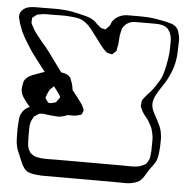

<svg xmlns="http://www.w3.org/2000/svg" viewBox="-67 -645 746 761"><g transform="rotate(5 305.5 -264.0)"><path d="M621 -481Q621 -446 614 -417Q610 -401 603.5 -385Q597 -369 589 -354Q580 -338 569.5 -323Q559 -308 550 -291Q546 -284 543 -275Q540 -266 539 -258Q538 -241 545 -226Q552 -211 560 -197Q568 -183 574.5 -168Q581 -153 583 -136Q585 -124 584.5 -111Q584 -98 584 -86Q583 -72 581.5 -58Q580 -44 575 -31Q570 -20 562 -10Q554 0 547 11Q540 23 532 35.5Q524 48 513 56Q509 58 503.5 60.5Q498 63 493 64Q476 69 456.5 68.5Q437 68 419 68H283Q272 68 250.5 68Q229 68 204.5 68Q180 68 158.5 68Q137 68 126 68Q113 67 101.5 66Q90 65 78 61Q76 60 73 59Q70 58 68 57Q64 54 59.5 49.5Q55 45 53 41Q47 33 43.5 23.5Q40 14 36 6Q32 -5 26.5 -16.5Q21 -28 19 -40Q16 -52 15.5 -65Q15 -78 15 -90Q15 -100 15 -109Q15 -118 16 -128Q17 -138 17.5 -148Q18 -158 22 -167Q32 -188 51 -197Q59 -201 67.5 -202Q76 -203 84 -203Q101 -205 118 -204.5Q135 -204 151 -205Q156 -206 160.5 -208Q165 -210 169 -212Q171 -213 172 -213Q173 -213 174 -214Q176 -216 175.5 -217.5Q175 -219 176 -220Q177 -223 178 -226.5Q179 -230 179 -233Q179 -235 178 -237.5Q177 -240 176 -241Q171 -252 166 -260Q146 -288 126 -312L63 -394Q45 -417 28.5 -443.5Q12 -470 1 -492Q-3 -504 -8 -515.5Q-13 -527 -15 -539Q-16 -542 -17 -545.5Q-18 -549 -18 -552Q-18 -574 2 -586Q10 -591 21 -593Q34 -595 47.5 -595Q61 -595 74 -595Q95 -595 115.5 -595.5Q136 -596 157 -594Q174 -593 190 -590Q206 -587 222 -583Q236 -580 250 -576Q264 -572 277 -564Q283 -560 289 -553.5Q295 -547 302 -542Q304 -541 306 -538.5Q308 -536 310 -535Q312 -534 318 -534Q320 -533 323.5 -532Q327 -531 328 -532Q330 -533 331.5 -535Q333 -537 334 -538Q336 -540 338.5 -542Q341 -544 342 -546Q346 -551 347.5 -556.5Q349 -562 352 -566Q364 -583 386 -591Q398 -595 412 -595Q426 -595 439 -595Q453 -595 466 -595Q479 -595 492 -594Q508 -593 523 -590.5Q538 -588 553 -585Q570 -582 587 -576.5Q604 -571 613 -555Q615 -552 615.5 -548.5Q616 -545 617 -542Q622 -529 622 -513.5Q622 -498 621 -481ZM581 -545Q578 -548 575.5 -552.5Q573 -557 569 -559Q566 -562 560.5 -564.5Q555 -567 550 -568Q540 -571 527 -571Q514 -571 503 -571H453Q446 -571 438 -570.5Q430 -570 424 -568Q402 -560 392 -539Q391 -536 390.5 -532.5Q390 -529 389 -525Q385 -510 385 -494.5Q385 -479 381 -464Q380 -461 380 -457Q380 -453 378 -450Q376 -446 369 -442Q368 -441 366.5 -438.5Q365 -436 363 -436Q362 -435 359 -436Q356 -437 355 -437Q352 -438 349 -438Q346 -438 344 -439Q343 -440 341 -441.5Q339 -443 337 -444Q325 -455 315.5 -468Q306 -481 296 -494Q284 -510 270.5 -527.5Q257 -545 240 -556Q228 -564 214 -566.5Q200 -569 186 -570Q168 -572 149.5 -571.5Q131 -571 112 -571Q100 -571 88 -571Q76 -571 64 -568Q61 -567 57.5 -567Q54 -567 51 -565Q49 -564 45 -560Q43 -559 39.5 -556Q36 -553 34 -551V-543Q34 -540 33.5 -536.5Q33 -533 34 -530Q36 -525 39 -520Q47 -503 59.5 -487.5Q72 -472 84 -457Q95 -446 113.5 -421Q132 -396 152.5 -367.5Q173 -339 191.5 -314Q210 -289 221 -278Q230 -267 239 -255Q248 -243 257 -231Q260 -227 262 -223Q264 -219 266 -214Q267 -213 268 -210.5Q269 -208 269 -206Q270 -203 268 -199Q266 -195 265 -192Q264 -191 264 -189.5Q264 -188 263 -187Q262 -186 260.5 -186Q259 -186 257 -185L246 -182Q239 -180 231 -180Q223 -180 216 -180H166Q151 -180 136 -180Q121 -180 107 -177Q104 -176 100 -176Q96 -176 93 -174Q91 -173 88.5 -171.5Q86 -170 84 -168Q82 -167 79.5 -165.5Q77 -164 75 -162Q74 -160 72.5 -156.5Q71 -153 69 -151Q61 -135 61 -115Q61 -95 61 -77Q61 -64 62 -51.5Q63 -39 69 -27Q71 -25 72 -22.5Q73 -20 74 -18Q77 -15 81 -13Q83 -12 86 -9.5Q89 -7 92 -6Q94 -5 97.5 -4.5Q101 -4 103 -3Q121 1 139.5 0.5Q158 0 176 0H437Q454 0 472 0.5Q490 1 506 -2Q513 -4 518 -6Q523 -8 529 -11Q531 -13 533 -14Q535 -15 536 -16Q538 -18 539.5 -21Q541 -24 542 -26Q543 -28 544.5 -30.5Q546 -33 547 -36Q549 -43 549.5 -52Q550 -61 551 -68Q551 -86 551.5 -105.5Q552 -125 547 -143Q545 -154 540 -164Q535 -174 529 -184Q522 -195 513 -205.5Q504 -216 499 -229Q498 -231 496 -234.5Q494 -238 494 -241Q493 -245 495 -249Q495 -252 495 -256Q495 -260 496 -263Q497 -265 499 -267.5Q501 -270 502 -272Q506 -277 510 -282Q514 -287 518 -291Q529 -302 538.5 -315Q548 -328 555 -341Q567 -356 574 -382Q581 -408 585 -434Q589 -460 589 -475Q589 -487 589.5 -500Q590 -513 588 -525Q587 -530 585 -534.5Q583 -539 581 -545ZM222 -232Q223 -224 222 -213Q221 -202 215 -192Q212 -188 208.5 -183.5Q205 -179 201 -177Q199 -176 196 -175.5Q193 -175 190 -174Q178 -170 165.5 -171Q153 -172 140 -173Q124 -175 105 -177.5Q86 -180 71 -188Q61 -193 53 -202Q45 -211 38 -220Q32 -228 26.5 -237Q21 -246 19 -256Q17 -264 18 -273Q19 -282 21 -289Q21 -293 23 -299Q30 -312 42 -319Q54 -326 67 -330Q80 -335 93 -339.5Q106 -344 119 -346Q127 -348 136 -348Q145 -348 153 -348Q161 -347 170.5 -346Q180 -345 187 -342Q191 -341 196.5 -337Q202 -333 204 -330Q206 -328 207 -324.5Q208 -321 209 -319Q214 -308 216.5 -295.5Q219 -283 220 -269Q221 -260 221.5 -251Q222 -242 222 -232ZM173 -264Q174 -269 172 -273.5Q170 -278 168 -282Q168 -286 167 -287Q166 -288 162 -288.5Q158 -289 156 -289Q155 -290 152 -291Q149 -292 148 -291Q146 -291 143.5 -288.5Q141 -286 139 -284Q131 -278 126 -269.5Q121 -261 118 -251Q115 -245 115 -240Q116 -237 119 -233.5Q122 -230 123 -228Q124 -227 124.5 -225.5Q125 -224 126 -223Q128 -222 132.5 -221.5Q137 -221 141 -222Q145 -223 150.5 -224.5Q156 -226 159 -228L163 -235Q165 -237 167.5 -240Q170 -243 171 -246Q173 -250 172.5 -255Q172 -260 173 -264Z"/></g></svg>

Font: Rubik Vinyl
Style: Regular
Weight: 400
Designer: Hubert and Fischer, NaN
Foundry: Hubert and Fischer, NaN
Version: Version 2.200